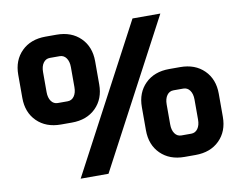

<svg xmlns="http://www.w3.org/2000/svg" viewBox="-80 -831 1211 964"><g transform="rotate(-10 525.5 -348.5)"><path d="M652 -722H794L398 25H256ZM38 -425V-543Q38 -617 84 -662.5Q130 -708 206 -708H262Q338 -708 384 -662.5Q430 -617 430 -543V-425Q430 -351 384 -305.5Q338 -260 262 -260H206Q130 -260 84 -305.5Q38 -351 38 -425ZM259 -369Q280 -369 292.5 -386.5Q305 -404 305 -433V-535Q305 -564 292.5 -581.5Q280 -599 259 -599H209Q188 -599 175.5 -581.5Q163 -564 163 -535V-433Q163 -404 175.5 -386.5Q188 -369 209 -369ZM621 -157V-275Q621 -349 667 -394.5Q713 -440 789 -440H845Q921 -440 967 -394.5Q1013 -349 1013 -275V-157Q1013 -83 967 -37.5Q921 8 845 8H789Q713 8 667 -37.5Q621 -83 621 -157ZM842 -101Q863 -101 875.5 -118.5Q888 -136 888 -165V-267Q888 -296 875.5 -313.5Q863 -331 842 -331H792Q771 -331 758.5 -313.5Q746 -296 746 -267V-165Q746 -136 758.5 -118.5Q771 -101 792 -101Z"/></g></svg>

Font: Stavian Bold
Style: Bold
Weight: 700
Version: Version 1.000; ttfautohint (v1.6)